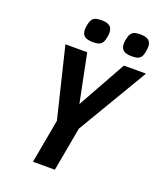

<svg xmlns="http://www.w3.org/2000/svg" viewBox="-166 -1040 968 1146"><g transform="rotate(20 318.0 -467.0)"><path d="M203.5 -848.5Q203.5 -858.5 206 -873.5Q210.5 -898 218.2 -910.8Q226 -923.5 240 -928.8Q254 -934 279 -934Q314.5 -934 331.2 -921Q348 -908 348 -878.5Q348 -869 345.5 -853Q341.5 -829 333.5 -816.2Q325.5 -803.5 311.5 -798.2Q297.5 -793 273.5 -793Q237.5 -793 220.5 -806Q203.5 -819 203.5 -848.5ZM450.5 -848Q450.5 -857.5 453 -872.5Q457.5 -897.5 465.5 -910.5Q473.5 -923.5 487.5 -928.8Q501.5 -934 525.5 -934Q560.5 -934 577.5 -921Q594.5 -908 594.5 -878.5Q594.5 -868.5 592 -853.5Q588 -829 580.5 -816.2Q573 -803.5 558.8 -798.2Q544.5 -793 519.5 -793Q484.5 -793 467.5 -806Q450.5 -819 450.5 -848ZM233 -279 124.5 -725H263L325 -418L496 -725H636.5L372 -279L321.5 0H182.5Z"/></g></svg>

Font: JuliaMono BoldItalic
Style: Regular
Weight: 700
Italic angle: -9°
Monospace: yes
Designer: cormullion
Foundry: corm
Version: Version 0.049; ttfautohint (v1.8.4)